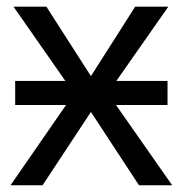

<svg xmlns="http://www.w3.org/2000/svg" viewBox="-20 -548 540 568"><path d="M391.1 0 249 -216.8 106 0H11.2L175.3 -237.3H24.9V-308.6H173.3L20 -528.3H117.2L249 -322.8L379.9 -528.3H478L324.2 -308.6H475.6V-237.3H323.2L489.3 0Z"/></svg>

Font: Arimo
Style: Regular
Weight: 400
Designer: Steve Matteson
Foundry: Monotype Imaging Inc.
Version: Version 1.33